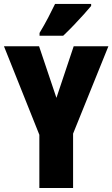

<svg xmlns="http://www.w3.org/2000/svg" viewBox="-20 -947 566 967"><path d="M264.2 -454.1 351.1 -713.9H525.9L348.1 -273.9V0H178.2V-268.1L0 -713.9H176.8ZM439 -927.2V-917Q425.3 -900.4 401.6 -874Q377.9 -847.7 350.6 -819.1Q323.2 -790.5 298.3 -767.1H179.2V-781.2Q203.1 -820.8 222.4 -857.7Q241.7 -894.5 257.3 -927.2Z"/></svg>

Font: Open Sans Condensed ExtraBold
Style: Regular
Weight: 800
Width: 3
Designer: Monotype Design Team
Foundry: Monotype Imaging Inc.
Version: Version 3.000; ttfautohint (v1.8.4)